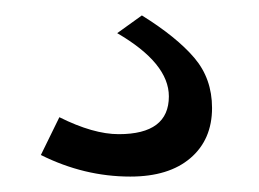

<svg xmlns="http://www.w3.org/2000/svg" viewBox="-20 -43 336 249"><path d="M149 186Q89 186 33 158L57 109Q101 131 134 131Q199 131 199 82Q199 39 132 0L164 -23Q209 5 232 32Q255 59 255 97Q255 138 227 162Q199 186 149 186Z"/></svg>

Font: Raleway-v4020 Medium
Style: Regular
Weight: 500
Designer: Matt McInerney, Pablo Impallari, Rodrigo Fuenzalida
Foundry: Matt McInerney, Pablo Impallari, Rodrigo Fuenzalida
Version: Version 4.020;PS 004.020;hotconv 1.0.88;makeotf.lib2.5.64775